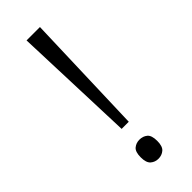

<svg xmlns="http://www.w3.org/2000/svg" viewBox="-238 -745 781 781"><g transform="rotate(-45 152.5 -354.0)"><path d="M132 -186 113 -714H190L173 -186ZM152 6Q133 6 119 -6Q105 -18 105 -49Q105 -81 119 -92.5Q133 -104 152 -104Q172 -104 186 -92.5Q200 -81 200 -49Q200 -18 186 -6Q172 6 152 6Z"/></g></svg>

Font: Noto Serif Thai Light
Style: Regular
Weight: 300
Version: Version 2.001